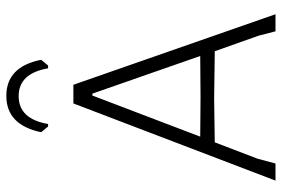

<svg xmlns="http://www.w3.org/2000/svg" viewBox="-162 -729 891 607"><g transform="rotate(-90 283.5 -425.5)"><path d="M187 -719 169 -741Q192 -851 284 -851Q376 -851 398 -741L380 -719H371Q355 -812 283 -812Q211 -812 195 -719ZM319 -639 542 0H488L474 -54L425 -192L274 -194L137 -192L85 -56L70 0H16L260 -639ZM285 -579 155 -238 280 -237 410 -238 291 -579Z"/></g></svg>

Font: Alegreya Sans SC Light
Style: Regular
Weight: 300
Designer: Juan Pablo del Peral
Foundry: Huerta Tipografica
Version: Version 2.007